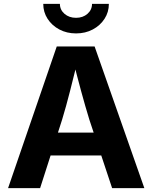

<svg xmlns="http://www.w3.org/2000/svg" viewBox="-20 -966 783 986"><path d="M21.5 0 271.5 -727.5H465.8L721.2 0H555.7L439 -351.1Q418 -419.4 396.2 -499.5Q374.5 -579.6 350.6 -674.8H383.8Q360.4 -579.6 339.8 -499Q319.3 -418.5 298.8 -351.1L186 0ZM177.7 -167.5V-285.2H564.9V-167.5ZM370.6 -794.4Q322.8 -794.4 284.7 -814.7Q246.6 -835 224.4 -869.4Q202.1 -903.8 202.1 -946.3H287.6Q287.6 -915.5 311.3 -895Q335 -874.5 370.6 -874.5Q405.8 -874.5 429.2 -895Q452.6 -915.5 452.6 -946.3H539.1Q539.1 -903.8 516.8 -869.4Q494.6 -835 456.5 -814.7Q418.5 -794.4 370.6 -794.4Z"/></svg>

Font: Inter 16pt
Style: Bold
Weight: 700
Version: Version 4.001;git-66647c0bb